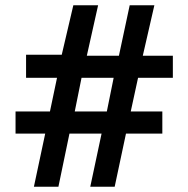

<svg xmlns="http://www.w3.org/2000/svg" viewBox="-20 -710 715 730"><path d="M108.9 0 151.9 -202.1H39.1V-286.1H169.9L196.8 -414.1H79.1V-502H214.8L258.8 -689.9H353L310.1 -498H432.1L473.1 -689.9H566.9L522.9 -498H637.2V-414.1H504.9L477.1 -286.1H597.2V-202.1H459L416 0H323.2L366.2 -202.1H244.1L202.1 0ZM264.2 -286.1H386.2L412.1 -414.1H290Z"/></svg>

Font: HK Grotesk Legacy
Style: Bold
Weight: 700
Designer: Alfredo Marco Pradil
Foundry: Hanken Design Co.
Version: Version 2.022;PS 002.022;hotconv 1.0.88;makeotf.lib2.5.64775